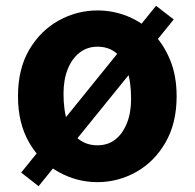

<svg xmlns="http://www.w3.org/2000/svg" viewBox="-20 -614 671 662"><path d="M316 14Q245 14 182 -21Q119 -56 80.5 -122.5Q42 -189 42 -282Q42 -376 80.5 -442Q119 -508 182 -543Q245 -578 316 -578Q369 -578 418.5 -558.5Q468 -539 506 -500.5Q544 -462 566.5 -407.5Q589 -353 589 -282Q589 -189 550.5 -122.5Q512 -56 449.5 -21Q387 14 316 14ZM316 -113Q352 -113 377.5 -133Q403 -153 417.5 -189Q432 -225 432 -273Q432 -333 418 -373Q404 -413 378.5 -433Q353 -453 316 -453Q281 -453 254.5 -432.5Q228 -412 213.5 -375.5Q199 -339 199 -291Q199 -232 213 -192Q227 -152 253.5 -132.5Q280 -113 316 -113ZM113 28 53 -19 518 -594 579 -547Z"/></svg>

Font: Noto Sans TC Thin ExtraBold
Style: Regular
Weight: 800
Version: Version 2.004-H2;hotconv 1.0.118;makeotfexe 2.5.65603